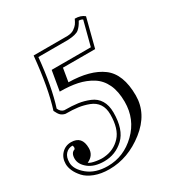

<svg xmlns="http://www.w3.org/2000/svg" viewBox="-195 -664 955 1034"><g transform="rotate(-30 282.0 -147.0)"><path d="M180.2 200.2Q119.1 200.2 83.5 171.6Q47.9 143.1 47.9 107.9Q47.9 71.8 73.2 64Q80.1 54.2 73.2 41Q46.9 41 30 59.6Q13.2 78.1 13.2 111.8Q13.2 153.8 60.5 192.9Q107.9 231.9 184.1 231.9Q284.2 231.9 359.6 158.4Q435.1 85 435.1 -22.9Q435.1 -87.9 414.1 -132.3Q393.1 -176.8 354 -200.9Q314.9 -225.1 268.1 -235.1Q221.2 -245.1 159.2 -245.1L180.2 -368.2H423.8L462.9 -518.1Q454.1 -524.9 439 -524.9Q424.3 -496.6 406.2 -481.4Q388.2 -466.3 336.9 -463.9H152.8Q136.2 -289.1 99.1 -173.8Q109.9 -149.9 129.9 -146Q179.2 -146 214.1 -141.1Q249 -136.2 283.4 -122.1Q317.9 -107.9 335.9 -77.9Q354 -47.9 354 -2.9Q354 103 302.5 151.6Q251 200.2 180.2 200.2ZM425.8 -544.9Q462.9 -544.9 484.9 -525.9L439 -348.1H238.8L225.1 -265.1Q358.9 -263.2 431.4 -209.5Q503.9 -155.8 503.9 -22.9Q503.9 90.8 401.9 170.9Q299.8 251 183.1 251Q131.8 251 93 236.1Q54.2 221.2 33.2 198Q12.2 174.8 2.2 151.9Q-7.8 128.9 -7.8 108.9Q-7.8 70.8 16.1 45.9Q40 21 75.2 21Q143.1 21 143.1 96.2Q143.1 142.1 98.1 162.1Q110.8 171.9 142.8 177Q174.8 182.1 193.8 179.2Q252.9 173.8 293.5 130.4Q334 86.9 334 -2.9Q334 -42 316.9 -67.4Q299.8 -92.8 267.8 -105Q235.8 -117.2 203.4 -121.6Q170.9 -126 126 -126Q108.9 -129.9 98.9 -139.4Q88.9 -148.9 78.1 -171.9Q116.2 -291 134.8 -483.9H345.2Q371.6 -484.9 387.2 -495.8Q402.8 -506.8 409.9 -516.4Q417 -525.9 425.8 -544.9Z"/></g></svg>

Font: Jacques Francois Shadow
Style: Regular
Weight: 400
Designer: Alexei Vanyashin, Nikita Kanarev (i@xarsok.ru)
Foundry: Cyreal (www.cyreal.org)
Version: Version 1.003